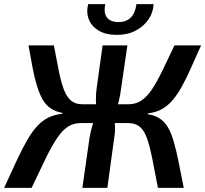

<svg xmlns="http://www.w3.org/2000/svg" viewBox="-37 -910 994 930"><path d="M224 -690Q237 -622 247.5 -568.5Q258 -515 271.5 -478.5Q285 -442 306 -423.5Q327 -405 361 -405L355 -314Q320 -314 293 -297Q266 -280 240.5 -242.5Q215 -205 185.5 -145Q156 -85 116 0H-17Q17 -75 44 -132.5Q71 -190 94.5 -231Q118 -272 143 -299Q168 -326 197.5 -340.5Q227 -355 265 -359L266 -363Q233 -369 209.5 -384.5Q186 -400 170.5 -426.5Q155 -453 143 -491Q131 -529 121.5 -578.5Q112 -628 101 -690ZM447 -405 435 -314H322L335 -405ZM580 -690 550 -484Q546 -451 538.5 -420Q531 -389 515 -357Q519 -329 520 -299Q521 -269 516 -241L483 0H362L397 -245Q402 -273 411 -304Q420 -335 433 -366Q428 -395 427.5 -425.5Q427 -456 432 -489L460 -690ZM621 -405 609 -314H499L511 -405ZM937 -690Q909 -628 886.5 -577.5Q864 -527 842.5 -488.5Q821 -450 797.5 -423Q774 -396 745.5 -380.5Q717 -365 679 -361L678 -357Q712 -352 736 -336.5Q760 -321 776 -294Q792 -267 804 -226Q816 -185 827.5 -129Q839 -73 853 0H728Q712 -85 700 -144.5Q688 -204 674.5 -241.5Q661 -279 639.5 -296.5Q618 -314 582 -314L586 -405Q621 -405 648.5 -423.5Q676 -442 700 -478.5Q724 -515 750 -568.5Q776 -622 808 -690ZM624 -890H707Q705 -849 682 -815.5Q659 -782 620 -761.5Q581 -741 528 -741Q476 -741 441.5 -761.5Q407 -782 393.5 -815.5Q380 -849 390 -890H473Q464 -846 481.5 -824.5Q499 -803 537 -803Q574 -803 596 -824.5Q618 -846 624 -890Z"/></svg>

Font: Exo 2 SemiBold
Style: Italic
Weight: 600
Italic angle: -8°
Designer: Natanael Gama
Foundry: Natanael Gama
Version: Version 2.010